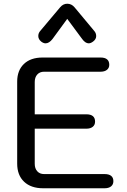

<svg xmlns="http://www.w3.org/2000/svg" viewBox="-20 -1008 679 1028"><path d="M72 -132V-571Q72 -631 108 -665.5Q144 -700 208 -700H518Q565 -700 565 -661Q565 -644 552.5 -634Q540 -624 518 -624H216Q193 -624 179.5 -609Q166 -594 166 -569V-396H442Q489 -396 489 -357Q489 -339 476.5 -329Q464 -319 442 -319H166V-131Q166 -106 179.5 -91Q193 -76 216 -76H540Q563 -76 575 -66.5Q587 -57 587 -38Q587 -20 574.5 -10Q562 0 540 0H211Q146 0 109 -35Q72 -70 72 -132ZM185 -815Q185 -831 196 -843L302 -969Q318 -988 340 -988Q363 -988 379 -969L484 -843Q495 -831 495 -815Q495 -798 479 -786Q466 -776 455 -776Q437 -776 420 -799L340 -907L261 -799Q243 -776 224 -776Q213 -776 201 -785Q185 -798 185 -815Z"/></svg>

Font: Kodchasan Medium
Style: Regular
Weight: 500
Designer: Katatrad Aksorn Co.,Ltd.
Foundry: Cadson Demak Co.,Ltd.
Version: Version 1.000; ttfautohint (v1.6)